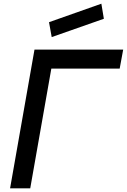

<svg xmlns="http://www.w3.org/2000/svg" viewBox="-20 -1018 686 1038"><path d="M259.5 -817.5 245 -898 528 -998 541.5 -916.5ZM627 -647H257.5L143.5 0H34.5L166.5 -750H646Z"/></svg>

Font: Russisch Sans SemiBold
Style: Italic
Weight: 600
Width: 4
Italic angle: -10°
Designer: Michael Sharanda (font) & Cristiano Sobral (main changes)
Foundry: Michael Sharanda
Version: Version 2.00;September 8, 2020;FontCreator 13.0.0.2681 64-bi